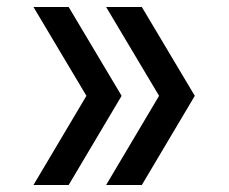

<svg xmlns="http://www.w3.org/2000/svg" viewBox="-20 -531 656 551"><path d="M284.5 0 436.5 -256 284.5 -511H387L539 -256L387 0ZM76 0 228 -256 76 -511H177L329 -256L177 0Z"/></svg>

Font: Overpass Mono Light Medium
Style: Regular
Weight: 500
Monospace: yes
Version: Version 4.000